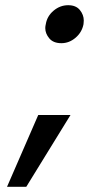

<svg xmlns="http://www.w3.org/2000/svg" viewBox="-20 -579 344 738"><path d="M216 -413Q185 -413 169.5 -431.5Q154 -450 154 -471Q154 -478 156 -486Q161 -517 186 -538Q211 -559 242 -559Q272 -559 287 -540.5Q302 -522 302 -500Q302 -493 301 -486Q295 -455 270.5 -434Q246 -413 216 -413ZM251 -137 81 139H7L127 -137Z"/></svg>

Font: Fz Poppins Med
Style: Italic
Weight: 500
Italic angle: -10°
Designer: Ninad Kale (Devanagari), Jonny Pinhorn (Latin)
Foundry: Indian Type Foundry
Version: Vit hóa bi Vntype.Com & FontZin.Com